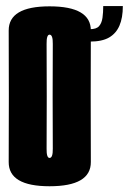

<svg xmlns="http://www.w3.org/2000/svg" viewBox="-20 -628 436 651"><path d="M148 3.5Q288.5 3.5 288 -78.8Q287.5 -161 287.5 -301Q287.5 -442 288 -524.2Q288.5 -606.5 148 -606.5Q9 -606.5 9.5 -524.2Q10 -442 10 -301Q10 -161 9.5 -78.8Q9 3.5 148 3.5ZM148 -92.5Q137.5 -92.5 138 -124Q138.5 -155.5 138.5 -301Q138.5 -447.5 138 -479Q137.5 -510.5 148 -510.5Q159.5 -510.5 159 -479Q158.5 -447.5 158.5 -301Q158.5 -155.5 159 -124Q159.5 -92.5 148 -92.5ZM284.5 -529V-487Q326 -487 349.8 -500.8Q373.5 -514.5 385 -541Q396.5 -567.5 396.5 -607.5H330Q330 -585.5 327.5 -567.8Q325 -550 316 -539.5Q307 -529 284.5 -529Z"/></svg>

Font: Anybody UltraCondensed
Style: Bold
Weight: 700
Width: 1
Version: Version 1.113;gftools[0.9.25]